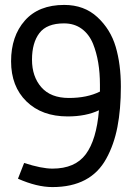

<svg xmlns="http://www.w3.org/2000/svg" viewBox="-20 -580 547 780"><path d="M193 105Q285 105 328.5 46.5Q372 -12 382 -132Q329 -107 255 -107Q150 -107 87.5 -168Q25 -229 25 -331Q25 -433 81 -496.5Q137 -560 241 -560Q322 -560 375.5 -510.5Q429 -461 450 -390Q471 -319 471 -227.5Q471 -136 457 -64Q443 8 412 64Q349 180 193 180Q130 180 53 146L78 82Q149 105 193 105ZM386 -208V-236Q386 -332 358 -402Q342 -441 312 -463Q282 -485 240 -485Q170 -485 140 -445.5Q110 -406 110 -337.5Q110 -269 148 -225.5Q186 -182 260 -182Q334 -182 386 -208Z"/></svg>

Font: Cherry Swash
Style: Regular
Weight: 400
Designer: Kasatkina Nataliya
Foundry: Nataliya Kasatkina
Version: Version 1.001